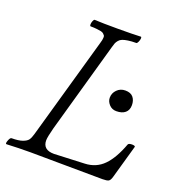

<svg xmlns="http://www.w3.org/2000/svg" viewBox="-123 -771 815 876"><g transform="rotate(20 284.0 -332.5)"><path d="M4.4 2.9Q-2.4 2.9 3.9 -14.2Q10.3 -30.8 16.6 -30.8Q50.3 -30.8 69.3 -37.6Q88.4 -44.4 95.7 -54.4Q103 -64.5 108.4 -84L248.5 -578.1Q251.5 -588.4 252.4 -592.8Q253.4 -597.2 253.9 -604.7Q254.4 -612.3 252.2 -615.5Q250 -618.7 245.4 -623Q240.7 -627.4 232.2 -629.2Q223.6 -630.9 210.9 -632.3Q198.2 -633.8 180.7 -633.8Q177.2 -635.3 177.5 -642.8Q177.7 -650.4 181.2 -659.2Q184.6 -668 188.5 -668Q226.6 -666 300.3 -666Q376.5 -666 413.6 -668Q416.5 -666.5 415.8 -658.9Q415 -651.4 410.9 -642.6Q406.7 -633.8 403.3 -633.8Q379.9 -633.8 363.5 -631.3Q347.2 -628.9 337.2 -625Q327.1 -621.1 320.6 -613.3Q314 -605.5 311 -598.1Q308.1 -590.8 304.7 -578.1L180.7 -138.2Q168.5 -91.8 168.5 -76.2Q168.5 -29.8 222.7 -29.8L369.6 -36.1Q424.8 -38.1 461.2 -75.2Q497.6 -112.3 524.4 -185.1Q527.8 -192.4 545.9 -191.9Q559.1 -190.9 558.6 -186L512.7 -23.9Q507.8 -6.3 500 -1.7Q492.2 2.9 470.7 2.9Q412.6 2.9 295.9 1.5Q179.2 0 120.6 0Q61.5 0 4.4 2.9ZM423.3 -310.1Q401.9 -310.1 388.2 -325.2Q374.5 -340.3 374.5 -357.9Q374.5 -380.4 390.6 -396.7Q406.7 -413.1 430.7 -413.1Q457 -413.1 469.2 -398.2Q481.4 -383.3 481.4 -359.9Q481.4 -335.9 466.1 -323Q450.7 -310.1 423.3 -310.1Z"/></g></svg>

Font: Junicode SmCond Light
Style: Italic
Weight: 300
Width: 4
Italic angle: -11°
Designer: Peter S. Baker
Version: Version 2.206